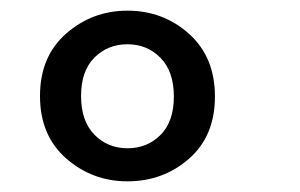

<svg xmlns="http://www.w3.org/2000/svg" viewBox="-20 -721 563 360"><path d="M219 -381Q153 -381 104 -424Q55 -467 55 -541Q55 -615 104 -658Q153 -701 219 -701Q286 -701 334.5 -657.5Q383 -614 383 -540Q383 -466 334.5 -423.5Q286 -381 219 -381ZM157 -468.5Q182 -443 219 -443Q256 -443 281 -468Q306 -493 306 -540Q306 -587 281 -612.5Q256 -638 219 -638Q182 -638 157 -613Q132 -588 132 -541Q132 -494 157 -468.5Z"/></svg>

Font: Fira Sans
Style: Regular
Weight: 400
Designer: Carrois Corporate & Edenspiekermann AG
Foundry: Carrois Corporate GbR & Edenspiekermann AG
Version: Version 4.106;PS 004.106;hotconv 1.0.70;makeotf.lib2.5.58329